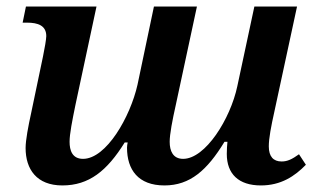

<svg xmlns="http://www.w3.org/2000/svg" viewBox="-20 -556 969 585"><path d="M170 9C251 9 306 -35 360 -122H369C368 -117 367 -111 367 -106C367 -39 401 9 481 9C559 9 611 -37 664 -124H673C672 -116 671 -100 671 -87C671 -26 707 9 775 9C836 9 878 -19 912 -54L891 -86C870 -71 856 -64 838 -64C813 -64 799 -79 799 -110C799 -135 806 -171 816 -216L885 -536H755L703 -293C682 -194 606 -72 538 -72C507 -72 497 -96 497 -124C497 -147 505 -189 516 -238L580 -536H449L399 -298C377 -200 304 -72 233 -72C200 -72 192 -98 192 -124C192 -148 200 -188 210 -237L274 -536H59L49 -487H62C96 -487 121 -478 121 -446C121 -437 116 -408 111 -384L75 -212C66 -171 58 -129 58 -105C58 -40 92 9 170 9Z"/></svg>

Font: Noto Serif SemiBold
Style: Italic
Weight: 600
Italic angle: -12°
Designer: Monotype Design Team
Foundry: Monotype Imaging Inc.
Version: Version 2.014